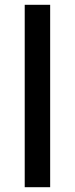

<svg xmlns="http://www.w3.org/2000/svg" viewBox="-20 -780 312 800"><path d="M189 0H83V-760H189Z"/></svg>

Font: Noto Sans Hebrew Medium
Style: Regular
Weight: 500
Designer: Monotype Design Team
Foundry: Monotype Imaging Inc.
Version: Version 2.003